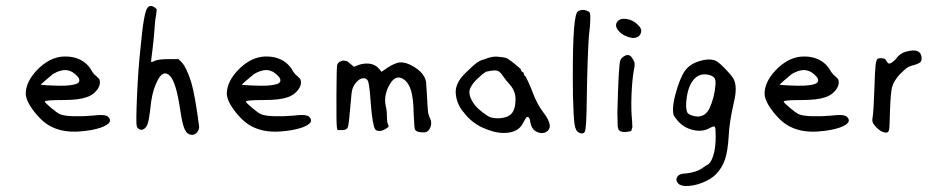

<svg xmlns="http://www.w3.org/2000/svg" viewBox="-20 -537 3104 637"><path d="M181.6 -348.6Q216.8 -352.5 244.1 -339.8Q271.5 -327.1 286.1 -298.8Q291 -291 301.8 -282.2Q308.6 -276.4 310.1 -272.9Q311.5 -269.5 311.5 -262.7Q311.5 -249 298.3 -234.4Q285.2 -219.7 265.6 -213.9Q240.2 -205.1 188.5 -205.1Q129.9 -205.1 128.9 -200.2Q128.9 -196.3 149.4 -179.2Q169.9 -162.1 178.7 -158.2Q192.4 -152.3 223.6 -151.4Q253.9 -150.4 285.2 -153.3Q332 -159.2 339.8 -148.4Q357.4 -129.9 316.4 -114.3Q286.1 -103.5 240.2 -100.6Q191.4 -97.7 155.3 -114.3Q124 -127.9 94.7 -165Q65.4 -202.1 65.4 -227.5Q66.4 -266.6 103 -304.7Q139.6 -342.8 181.6 -348.6ZM213.9 -300.8Q204.1 -304.7 197.3 -304.7Q177.7 -304.7 155.3 -291Q146.5 -284.2 130.4 -270Q114.3 -255.9 115.2 -255.9Q117.2 -254.9 148.9 -253.4Q180.7 -252 198.2 -252.9Q225.6 -254.9 235.8 -259.8Q246.1 -264.6 242.2 -276.4Q239.3 -282.2 230.5 -290Q221.7 -297.9 213.9 -300.8Z M469.7 -511.7Q479.5 -522.5 494.1 -511.7L500 -505.9L498 -487.3Q494.1 -468.8 492.2 -435.5Q490.2 -406.2 485.4 -368.2Q480.5 -332 481.4 -331.1Q482.4 -330.1 494.1 -335.4Q505.9 -340.8 539.1 -340.8H572.3L581.1 -332Q597.7 -316.4 614.3 -264.6Q627 -222.7 640.6 -117.2Q641.6 -108.4 633.8 -97.7Q625 -88.9 617.2 -89.8Q601.6 -89.8 593.3 -106.9Q585 -124 578.1 -170.9Q564.5 -265.6 543 -286.1Q520.5 -307.6 501 -266.6Q487.3 -239.3 481.4 -199.2Q474.6 -135.7 468.8 -123Q462.9 -111.3 456.1 -108.4Q450.2 -104.5 442.9 -107.9Q435.5 -111.3 433.6 -119.1Q430.7 -127.9 434.6 -218.8Q438.5 -309.6 446.3 -378.9Q457 -498 469.7 -511.7Z M848.6 -348.6Q883.8 -352.5 911.1 -339.8Q938.5 -327.1 953.1 -298.8Q958 -291 968.8 -282.2Q975.6 -276.4 977.1 -272.9Q978.5 -269.5 978.5 -262.7Q978.5 -249 965.3 -234.4Q952.1 -219.7 932.6 -213.9Q907.2 -205.1 855.5 -205.1Q796.9 -205.1 795.9 -200.2Q795.9 -196.3 816.4 -179.2Q836.9 -162.1 845.7 -158.2Q859.4 -152.3 890.6 -151.4Q920.9 -150.4 952.1 -153.3Q999 -159.2 1006.8 -148.4Q1024.4 -129.9 983.4 -114.3Q953.1 -103.5 907.2 -100.6Q858.4 -97.7 822.3 -114.3Q791 -127.9 761.7 -165Q732.4 -202.1 732.4 -227.5Q733.4 -266.6 770 -304.7Q806.6 -342.8 848.6 -348.6ZM880.9 -300.8Q871.1 -304.7 864.3 -304.7Q844.7 -304.7 822.3 -291Q813.5 -284.2 797.4 -270Q781.2 -255.9 782.2 -255.9Q784.2 -254.9 815.9 -253.4Q847.7 -252 865.2 -252.9Q892.6 -254.9 902.8 -259.8Q913.1 -264.6 909.2 -276.4Q906.2 -282.2 897.5 -290Q888.7 -297.9 880.9 -300.8Z M1121.1 -335.9Q1124 -335 1127.9 -335Q1131.8 -335 1142.6 -325.2L1154.3 -315.4L1167 -320.3Q1180.7 -326.2 1197.3 -326.2Q1223.6 -326.2 1238.3 -307.6L1246.1 -298.8L1262.7 -310.5Q1291 -329.1 1307.6 -330.1Q1327.1 -331.1 1352.5 -315.9Q1377.9 -300.8 1387.7 -282.2Q1392.6 -273.4 1393.6 -264.6Q1394.5 -255.9 1396.5 -221.7Q1398.4 -178.7 1399.9 -167Q1401.4 -155.3 1407.2 -143.6Q1414.1 -127.9 1407.2 -112.8Q1400.4 -97.7 1385.7 -97.7Q1360.4 -97.7 1356.4 -108.4Q1354.5 -113.3 1352.5 -159.2Q1351.6 -209 1344.2 -234.9Q1336.9 -260.7 1321.3 -272.5Q1291 -294.9 1268.6 -249Q1252.9 -215.8 1259.8 -185.5Q1263.7 -170.9 1263.7 -150.4Q1263.7 -130.9 1267.6 -124Q1270.5 -119.1 1268.6 -116.2Q1266.6 -113.3 1257.8 -108.4Q1248 -102.5 1238.3 -102.5Q1228.5 -102.5 1224.6 -108.4Q1215.8 -122.1 1210 -195.3Q1206.1 -252 1201.7 -265.6Q1197.3 -279.3 1182.6 -277.3Q1172.9 -275.4 1163.6 -265.6Q1154.3 -255.9 1149.4 -242.2Q1145.5 -228.5 1143.6 -196.3Q1143.6 -193.4 1142.6 -186.5Q1137.7 -126 1134.3 -115.7Q1130.9 -105.5 1116.2 -105.5Q1115.2 -105.5 1114.3 -105.5H1099.6L1097.7 -114.3Q1095.7 -127 1096.2 -220.2Q1096.7 -313.5 1098.6 -321.3Q1101.6 -330.1 1109.9 -333.5Q1118.2 -336.9 1121.1 -335.9Z M1585.9 -339.8Q1612.3 -350.6 1629.4 -349.1Q1646.5 -347.7 1657.2 -345.2Q1668 -342.8 1707 -308.6Q1709 -299.8 1713.4 -298.3Q1717.8 -296.9 1717.8 -292Q1717.8 -288.1 1720.7 -286.1Q1723.6 -285.2 1731.9 -267.1Q1740.2 -249 1746.1 -233.4Q1760.7 -193.4 1781.2 -166Q1821.3 -115.2 1791 -98.6Q1775.4 -90.8 1755.9 -102.5Q1743.2 -110.4 1739.3 -131.8Q1738.3 -142.6 1734.4 -147Q1730.5 -151.4 1725.6 -146.5Q1722.7 -142.6 1714.8 -127.9Q1702.1 -102.5 1668.5 -97.2Q1634.8 -91.8 1593.8 -108.4Q1547.9 -125 1518.6 -164.1Q1496.1 -189.5 1492.2 -224.6Q1488.3 -259.8 1523.4 -293.9Q1549.8 -320.3 1562.5 -329.1Q1575.2 -337.9 1585.9 -339.8ZM1591.8 -298.8Q1581.1 -292 1564 -275.9Q1546.9 -259.8 1539.1 -242.2Q1533.2 -223.6 1547.9 -199.2Q1562.5 -174.8 1599.6 -151.4Q1609.4 -145.5 1628.9 -144.5Q1662.1 -144.5 1676.3 -159.2Q1690.4 -173.8 1690.4 -208Q1690.4 -234.4 1671.9 -255.9Q1658.2 -270.5 1648.4 -285.2Q1639.6 -298.8 1630.4 -302.2Q1621.1 -305.7 1591.8 -298.8Z M1902.3 -502Q1918 -507.8 1931.6 -499Q1935.5 -498 1937 -494.1Q1938.5 -490.2 1938.5 -474.6Q1938.5 -456.1 1933.6 -415Q1928.7 -340.8 1926.8 -210.9Q1925.8 -107.4 1919.9 -99.1Q1914.1 -90.8 1901.4 -96.7Q1889.6 -101.6 1886.2 -124.5Q1882.8 -147.5 1880.9 -218.8Q1877.9 -463.9 1893.6 -494.1Q1895.5 -499 1902.3 -502Z M2030.3 -467.8Q2037.1 -474.6 2049.8 -474.6Q2077.1 -474.6 2097.7 -453.1Q2107.4 -443.4 2107.4 -435.5Q2107.4 -423.8 2099.1 -417Q2090.8 -410.2 2077.1 -411.1Q2049.8 -416 2034.2 -432.6Q2015.6 -452.1 2030.3 -467.8ZM2050.8 -350.6Q2065.4 -359.4 2075.2 -347.7Q2083 -336.9 2085 -329.6Q2086.9 -322.3 2083 -304.7Q2077.1 -271.5 2075.2 -222.2Q2073.2 -172.9 2077.1 -135.7L2078.1 -115.2L2074.2 -102.5Q2043 -93.8 2032.2 -106.4L2029.3 -118.2L2028.3 -163.1Q2032.2 -323.2 2038.1 -336.9Q2042 -345.7 2050.8 -350.6Z M2299.8 -334Q2334 -344.7 2355.5 -335Q2365.2 -330.1 2385.3 -309.6Q2405.3 -289.1 2413.1 -276.4Q2427.7 -251 2415 -198.2Q2399.4 -130.9 2397.5 -84Q2394.5 -35.2 2385.3 -7.8Q2376 19.5 2355.5 41Q2337.9 58.6 2308.6 69.8Q2279.3 81.1 2252 80.1Q2236.3 78.1 2230.5 72.3Q2216.8 56.6 2232.4 43.9Q2238.3 39.1 2258.8 38.1Q2290 34.2 2307.6 22.5Q2315.4 16.6 2325.2 10.7Q2337.9 5.9 2346.2 -20Q2354.5 -45.9 2354.5 -84Q2354.5 -112.3 2351.6 -116.2Q2348.6 -120.1 2333 -111.3Q2307.6 -97.7 2274.9 -106.9Q2242.2 -116.2 2222.7 -143.6Q2215.8 -152.3 2214.4 -157.2Q2212.9 -162.1 2212.9 -174.8Q2212.9 -193.4 2220.7 -223.6Q2235.4 -277.3 2251.5 -300.8Q2267.6 -324.2 2299.8 -334ZM2334 -288.1Q2304.7 -295.9 2285.2 -276.9Q2265.6 -257.8 2258.8 -216.8Q2252.9 -178.7 2260.7 -163.1Q2263.7 -158.2 2274.4 -154.3Q2285.2 -150.4 2294.9 -150.4Q2320.3 -150.4 2334 -177.7Q2349.6 -211.9 2353.5 -252.9Q2355.5 -272.5 2349.6 -279.3Q2343.8 -285.2 2334 -288.1Z M2632.8 -348.6Q2668 -352.5 2695.3 -339.8Q2722.7 -327.1 2737.3 -298.8Q2742.2 -291 2752.9 -282.2Q2759.8 -276.4 2761.2 -272.9Q2762.7 -269.5 2762.7 -262.7Q2762.7 -249 2749.5 -234.4Q2736.3 -219.7 2716.8 -213.9Q2691.4 -205.1 2639.6 -205.1Q2581.1 -205.1 2580.1 -200.2Q2580.1 -196.3 2600.6 -179.2Q2621.1 -162.1 2629.9 -158.2Q2643.6 -152.3 2674.8 -151.4Q2705.1 -150.4 2736.3 -153.3Q2783.2 -159.2 2791 -148.4Q2808.6 -129.9 2767.6 -114.3Q2737.3 -103.5 2691.4 -100.6Q2642.6 -97.7 2606.4 -114.3Q2575.2 -127.9 2545.9 -165Q2516.6 -202.1 2516.6 -227.5Q2517.6 -266.6 2554.2 -304.7Q2590.8 -342.8 2632.8 -348.6ZM2665 -300.8Q2655.3 -304.7 2648.4 -304.7Q2628.9 -304.7 2606.4 -291Q2597.7 -284.2 2581.5 -270Q2565.4 -255.9 2566.4 -255.9Q2568.4 -254.9 2600.1 -253.4Q2631.8 -252 2649.4 -252.9Q2676.8 -254.9 2687 -259.8Q2697.3 -264.6 2693.4 -276.4Q2690.4 -282.2 2681.6 -290Q2672.9 -297.9 2665 -300.8Z M2988.3 -366.2Q3032.2 -377.9 3037.1 -349.6Q3039.1 -336.9 3034.2 -331.5Q3029.3 -326.2 3012.7 -321.3Q2996.1 -317.4 2987.8 -311Q2979.5 -304.7 2963.9 -289.1Q2944.3 -266.6 2939.5 -247.1Q2934.6 -227.5 2932.6 -166Q2931.6 -115.2 2929.7 -106Q2927.7 -96.7 2918 -96.7L2917 -97.7Q2903.3 -97.7 2885.7 -116.2Q2877 -126 2875 -132.3Q2873 -138.7 2875.5 -150.9Q2877.9 -163.1 2880.9 -240.2Q2882.8 -301.8 2884.8 -319.8Q2886.7 -337.9 2891.6 -341.8Q2896.5 -344.7 2906.7 -343.8Q2917 -342.8 2918.9 -337.9Q2924.8 -328.1 2927.7 -326.7Q2930.7 -325.2 2936.5 -328.1Q2944.3 -333 2951.2 -339.8Q2965.8 -361.3 2988.3 -366.2Z"/></svg>

Font: JasonHandwriting3
Style: Regular
Weight: 400
Version: Version 1.24.9